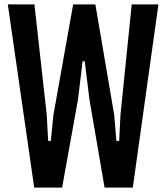

<svg xmlns="http://www.w3.org/2000/svg" viewBox="-20 -854 757 874"><path d="M15.6 -834H136.7L192.9 -330.1L199.2 -212.4H211.4L223.1 -330.1L313 -834H414.1L500 -330.1L509.8 -212.4H522.5L528.3 -330.1L579.6 -834H701.2L584.5 0H456.1L387.2 -400.9L365.7 -575.2H356L335 -400.9L262.7 0H135.7Z"/></svg>

Font: Fjalla One
Style: Regular
Weight: 400
Designer: Irina Smirnova, Eben Sorkin
Foundry: Sorkin Type
Version: Version 1.002; ttfautohint (v1.8.4.7-5d5b);gftools[0.9.25]